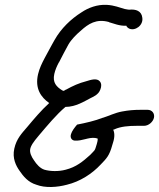

<svg xmlns="http://www.w3.org/2000/svg" viewBox="-20 -723 656 792"><path d="M183 -298C150 -268 119 -231 93 -200C70 -173 48 -151 39 -110C30 -70 46 -39 61 -18C76 4 96 29 130 39C166 53 215 50 256 39C310 26 360 -6 396 -45C419 -69 431 -80 443 -124C452 -150 455 -170 447 -188C447 -188 450 -189 451 -189H452L453 -190C478 -201 509 -204 545 -204H574C593 -204 611 -220 615 -237C619 -254 608 -270 589 -270H560C531 -270 510 -268 483 -263C455 -258 427 -244 404 -237H403C373 -225 334 -216 298 -209C287 -196 277 -183 273 -170C268 -155 276 -144 288 -143C320 -141 343 -157 372 -154C380 -153 383 -151 383 -151C383 -151 384 -144 379 -128C370 -97 371 -105 352 -84C321 -56 294 -34 251 -23C222 -15 187 -16 163 -23C145 -29 131 -45 120 -62C110 -76 101 -94 105 -110C107 -118 111 -125 114 -130C119 -138 129 -151 141 -165C175 -205 213 -251 250 -282C292 -282 328 -305 353 -318C362 -323 386 -331 394 -354C399 -366 399 -379 392 -387C380 -402 355 -394 336 -388C305 -380 281 -369 252 -353H251L243 -348C242 -348 239 -349 237 -350C213 -365 196 -382 204 -418C208 -435 214 -449 223 -466H224V-467C236 -491 248 -513 262 -539C274 -560 295 -581 314 -597C344 -624 377 -647 430 -632V-631H431C447 -627 473 -615 501 -617C502 -613 507 -608 513 -605C537 -594 572 -618 567 -650C564 -678 540 -686 513 -683C510 -683 505 -684 494 -686C472 -692 453 -701 420 -703C381 -705 344 -691 316 -672C273 -645 232 -606 205 -558C197 -543 190 -532 184 -520L164 -483C153 -462 143 -442 137 -417C123 -357 150 -321 183 -298Z"/></svg>

Font: Stray Cat
Style: ExBdObl
Weight: 800
Version: Version 1.0